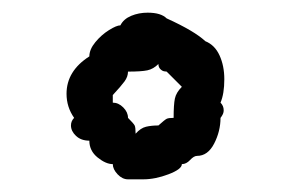

<svg xmlns="http://www.w3.org/2000/svg" viewBox="-20 -731 478 303"><path d="M92 -533Q92 -540 97 -545Q85 -562 85 -583Q85 -619 121 -642Q121 -653 130.5 -664.5Q140 -676 152 -683.5Q164 -691 170 -691Q175 -701 187 -706Q199 -711 213 -711Q234 -711 243 -702Q287 -682 304 -666Q319 -660 326.5 -643.5Q334 -627 334 -606Q334 -583 328 -569Q333 -564 333 -557Q333 -553 331 -549.5Q329 -546 328 -545Q328 -524 318 -504.5Q308 -485 291 -485Q286 -485 280 -478.5Q274 -472 267 -472Q267 -464 246 -456Q225 -448 206 -448H182Q173 -448 165.5 -456Q158 -464 158 -472Q147 -472 134 -482.5Q121 -493 121 -509Q108 -509 100 -516.5Q92 -524 92 -533ZM243 -618Q242 -618 239 -618.5Q236 -619 233 -622Q230 -625 230 -630Q222 -622 212.5 -620Q203 -618 182 -618Q182 -610 176.5 -602.5Q171 -595 158 -581V-569Q167 -569 174.5 -561.5Q182 -554 182 -545Q191 -536 192.5 -533Q194 -530 194 -520Q202 -529 210.5 -531Q219 -533 230 -533Q240 -542 243 -543.5Q246 -545 254 -545Q254 -566 256 -575.5Q258 -585 267 -594Q258 -603 251.5 -609.5Q245 -616 243 -618Z"/></svg>

Font: Pangolin
Style: Regular
Weight: 400
Designer: Kevin Burke
Foundry: Google, Inc.
Version: Version 1.101